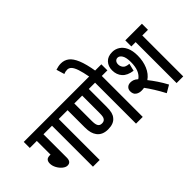

<svg xmlns="http://www.w3.org/2000/svg" viewBox="-117 -1346 1797 1797"><g transform="rotate(-45 782.0 -447.0)"><path d="M181 -542V-234Q181 -175 134 -175Q111 -175 86.5 -195Q62 -215 45.5 -245.5Q29 -276 29 -307Q29 -331 41 -346Q53 -361 86 -361L93 -360V-542H0V-622H457V-542H383V0H294V-542Z M953 -542V0H864V-542H781V-307Q781 -261 773.5 -233.5Q766 -206 750 -188Q717 -146 642 -146Q567 -146 531 -195Q516 -215 508 -243Q500 -271 500 -315V-542H445V-622H1027V-542ZM640 -226Q669 -226 681 -245Q687 -253 690 -267.5Q693 -282 693 -314V-542H589V-311Q589 -267 599 -249Q610 -226 640 -226Z M867 -615Q853 -690 838.5 -733Q824 -776 806.5 -794.5Q789 -813 766 -813Q740 -813 718 -803L694 -883Q712 -889 729.5 -892.5Q747 -896 765 -896Q809 -896 843 -870.5Q877 -845 902.5 -784Q928 -723 946 -615Z M1118 -181Q1086 -181 1062.5 -198Q1039 -215 1039 -252Q1039 -278 1055.5 -294Q1072 -310 1100 -310Q1117 -310 1134.5 -304Q1152 -298 1173 -279Q1238 -323 1238 -441Q1238 -502 1220 -530.5Q1202 -559 1178 -559Q1160 -559 1148.5 -546Q1137 -533 1137 -510Q1137 -485 1153.5 -464Q1170 -443 1216 -440L1198 -366Q1126 -376 1092 -414.5Q1058 -453 1058 -511Q1058 -563 1089.5 -597.5Q1121 -632 1180 -632Q1219 -632 1252.5 -611Q1286 -590 1306 -547Q1326 -504 1326 -439Q1326 -366 1300.5 -306Q1275 -246 1227 -213Q1256 -177 1285.5 -133Q1315 -89 1341 -40L1269 2Q1239 -55 1209.5 -102Q1180 -149 1154 -184Q1136 -181 1118 -181ZM1489 -542V0H1401V-542H1344V-622H1564V-542Z"/></g></svg>

Font: Noto Sans ExtraCondensed Medium
Style: Regular
Weight: 500
Width: 2
Designer: Monotype Design Team
Foundry: Monotype Imaging Inc.
Version: Version 2.013; ttfautohint (v1.8.4.7-5d5b)